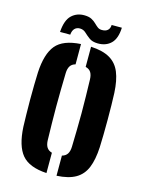

<svg xmlns="http://www.w3.org/2000/svg" viewBox="-114 -810 670 887"><g transform="rotate(15 221.0 -366.5)"><path d="M38.5 -170.5Q37.7 -194.6 37 -228.2Q36.2 -261.8 36.2 -298.8Q36.2 -335.8 36.8 -370.3Q37.4 -404.8 38.5 -430.2Q43.2 -520 77.8 -561.8Q112.4 -603.6 196.8 -608.5V-511.4Q179.7 -506.8 171.8 -494.3Q163.9 -481.8 163.3 -460.8Q162.2 -420.7 161.6 -380.5Q160.9 -340.3 160.9 -300.1Q160.9 -259.9 161.6 -219.7Q162.2 -179.5 163.3 -139.8Q163.9 -118.6 171.9 -105.9Q179.9 -93.3 196.8 -88.6V8.5Q113.2 3.6 78.2 -38.2Q43.2 -80 38.5 -170.5ZM244.9 8.5V-87.8Q262.5 -92.6 270.5 -105.4Q278.5 -118.2 279.1 -139.8Q280.2 -180 281 -220Q281.9 -260.1 281.9 -300.4Q281.9 -340.7 281 -380.7Q280.2 -420.7 279.1 -460.8Q278.5 -482.6 270.6 -495.1Q262.7 -507.6 244.9 -512.2V-608.5Q302 -605.5 335.6 -585.9Q369.3 -566.4 385.1 -528.1Q400.9 -489.8 403.9 -430.2Q405 -406 405.6 -372.3Q406.2 -338.5 406.2 -301.5Q406.2 -264.6 405.6 -230.4Q405 -196.2 403.9 -170.5Q400.9 -110.6 385.1 -72Q369.3 -33.5 335.6 -14Q302 5.5 244.9 8.5ZM310.7 -730.2H359.6Q357.5 -677.8 333.4 -654.3Q309.4 -630.8 269.9 -631.3Q244.2 -631.7 229.2 -642.8Q214.2 -653.9 202.5 -665.1Q190.8 -676.2 175.2 -676.7Q159.4 -677.4 149.3 -667.5Q139.2 -657.7 137.5 -637.5H88.7Q92.4 -694.5 117.5 -718.2Q142.6 -741.9 179.8 -740.9Q200.6 -740.4 213.1 -733.6Q225.7 -726.9 234.5 -718.1Q243.3 -709.3 251.7 -702.8Q260 -696.3 272.1 -696.1Q290.7 -695.7 300.6 -704.8Q310.4 -714 310.7 -730.2Z"/></g></svg>

Font: Big Shoulders Stencil Display SC Thin
Style: Regular
Weight: 100
Designer: Patric King
Foundry: XO Type Co
Version: Version 2.001